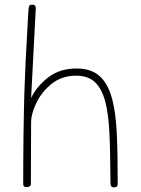

<svg xmlns="http://www.w3.org/2000/svg" viewBox="-20 -805 607 827"><path d="M487 -12Q487 2 471 2Q456 2 456 -13Q455 -159 451 -237.5Q447 -316 433 -369Q418 -424 388.5 -451.5Q359 -479 308 -479Q246 -479 202 -443.5Q158 -408 136 -360.5Q114 -313 114 -281L113 -11Q113 -6 107.5 -2.5Q102 1 94 1Q80 1 80 -12Q80 -230 85 -408Q88 -512 100 -719L103 -766Q104 -777 107 -781Q110 -785 118 -785Q136 -785 134 -767L114 -383Q138 -433 187.5 -471.5Q237 -510 310 -510Q374 -510 411 -475.5Q448 -441 465 -371Q479 -314 483 -231.5Q487 -149 487 -12Z"/></svg>

Font: Mali ExtraLight
Style: Regular
Weight: 275
Version: Version 1.000; ttfautohint (v1.6)